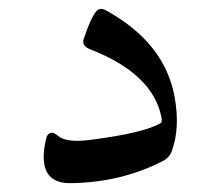

<svg xmlns="http://www.w3.org/2000/svg" viewBox="-20 -411 491 437"><path d="M170.4 -321.8Q186.5 -370.6 199.2 -385.3Q207.5 -395 221.7 -387.2Q355 -313.5 377.4 -190.4Q390.1 -121.1 371.6 -68.4Q366.2 -52.7 350.6 -44.4Q255.4 4.4 140.6 5.9Q61 6.8 85 -95.7Q87.9 -107.4 97.2 -108.9Q103 -109.4 112.3 -101.6Q131.3 -85.4 187 -92.8Q308.1 -108.4 345.7 -130.9Q349.1 -132.8 347.7 -142.6Q329.1 -242.7 185.1 -298.8Q165.5 -306.6 170.4 -321.8Z"/></svg>

Font: Amiri
Style: Regular
Weight: 400
Designer: Khaled Hosny
Version: Version 000.108